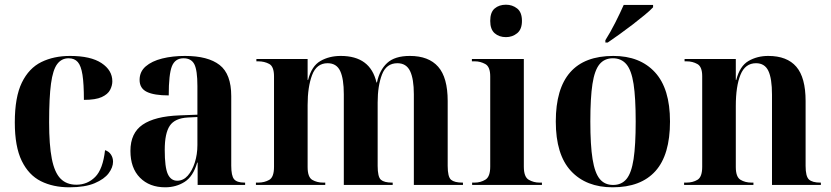

<svg xmlns="http://www.w3.org/2000/svg" viewBox="-20 -787 3538 817"><path d="M275 10Q206 10 154 -16Q102 -42 72.5 -102.5Q43 -163 43 -266Q43 -374 73 -435.5Q103 -497 156 -523Q209 -549 278 -549Q366 -549 412 -518.5Q458 -488 458 -441Q458 -423 448.5 -404.5Q439 -386 413 -374Q387 -362 337 -362Q337 -430 331 -468.5Q325 -507 311 -523Q297 -539 272 -539Q242 -539 223.5 -514.5Q205 -490 197 -431Q189 -372 189 -267Q189 -170 200.5 -111.5Q212 -53 237.5 -27Q263 -1 305 -1Q352 -1 385 -34Q418 -67 427 -148Q443 -143 452 -129.5Q461 -116 461 -99Q461 -75 442.5 -50Q424 -25 383 -7.5Q342 10 275 10Z M683 10Q616 10 575.5 -31Q535 -72 535 -145Q535 -221 587 -256.5Q639 -292 743 -296L820 -299V-421Q820 -488 807 -513.5Q794 -539 761 -539Q725 -539 711.5 -505Q698 -471 698 -381Q636 -381 605 -396Q574 -411 574 -447Q574 -482 600 -504.5Q626 -527 670 -538Q714 -549 767 -549Q865 -549 914.5 -510.5Q964 -472 964 -378V-82Q964 -39 976 -24.5Q988 -10 1020 -10H1023V0H821V-95H819Q802 -36 765.5 -13Q729 10 683 10ZM734 -18Q760 -18 779 -39.5Q798 -61 809 -95.5Q820 -130 820 -170V-289L779 -287Q724 -284 702.5 -252Q681 -220 681 -149Q681 -75 694 -46.5Q707 -18 734 -18Z M1069 0V-10H1079Q1105 -10 1125.5 -21.5Q1146 -33 1146 -77V-462Q1146 -504 1125.5 -515Q1105 -526 1079 -526H1071V-536H1289V-447H1291Q1306 -506 1343.5 -527.5Q1381 -549 1430 -549Q1556 -549 1582 -436H1584Q1595 -489 1627.5 -519Q1660 -549 1724 -549Q1804 -549 1844.5 -503Q1885 -457 1885 -357V-81Q1885 -34 1899.5 -22Q1914 -10 1947 -10H1950V0H1741V-386Q1741 -451 1725 -484.5Q1709 -518 1671 -518Q1624 -518 1605.5 -470Q1587 -422 1587 -351V-81Q1587 -34 1601 -22Q1615 -10 1648 -10H1651V0H1443V-386Q1443 -452 1427.5 -485Q1412 -518 1374 -518Q1327 -518 1308 -467.5Q1289 -417 1289 -340V-76Q1289 -33 1309 -21.5Q1329 -10 1355 -10H1364V0Z M2133 -629Q2104 -629 2085 -645.5Q2066 -662 2066 -698Q2066 -735 2085 -751Q2104 -767 2133 -767Q2160 -767 2180.5 -751Q2201 -735 2201 -698Q2201 -662 2180.5 -645.5Q2160 -629 2133 -629ZM1989 0V-10H2000Q2025 -10 2045.5 -22.5Q2066 -35 2066 -78V-462Q2066 -503 2045 -514.5Q2024 -526 2001 -526H1988V-536H2209V-78Q2209 -34 2230 -22Q2251 -10 2275 -10H2286V0Z M2587 10Q2474 10 2409.5 -59.5Q2345 -129 2345 -270Q2345 -549 2590 -549Q2703 -549 2767 -479.5Q2831 -410 2831 -270Q2831 -128 2769 -59Q2707 10 2587 10ZM2589 0Q2625 0 2646 -25.5Q2667 -51 2676 -110Q2685 -169 2685 -270Q2685 -371 2676 -429.5Q2667 -488 2645.5 -513.5Q2624 -539 2588 -539Q2552 -539 2531 -513.5Q2510 -488 2501 -429.5Q2492 -371 2492 -270Q2492 -169 2501.5 -110Q2511 -51 2532 -25.5Q2553 0 2589 0ZM2556 -616Q2577 -649 2598 -690.5Q2619 -732 2634 -766H2759V-756Q2747 -743 2723.5 -723.5Q2700 -704 2672 -682.5Q2644 -661 2616 -641Q2588 -621 2566 -606H2556Z M2891 0V-10H2901Q2928 -10 2948 -22Q2968 -34 2968 -77V-463Q2968 -503 2947.5 -514.5Q2927 -526 2902 -526H2893V-536H3111V-447H3113Q3128 -506 3165 -527.5Q3202 -549 3249 -549Q3329 -549 3368.5 -503Q3408 -457 3408 -357V-81Q3408 -36 3422.5 -23Q3437 -10 3470 -10H3473V0H3265V-384Q3265 -453 3249.5 -485.5Q3234 -518 3197 -518Q3151 -518 3131 -469Q3111 -420 3111 -336V-76Q3111 -34 3131 -22Q3151 -10 3177 -10H3186V0Z"/></svg>

Font: Noto Serif Display SemiCondensed
Style: Bold
Weight: 700
Width: 4
Designer: Monotype Design Team
Foundry: Monotype Imaging Inc.
Version: Version 2.009